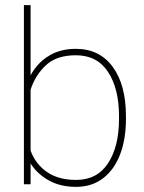

<svg xmlns="http://www.w3.org/2000/svg" viewBox="-20 -717 560 747"><path d="M276 10Q215 10 170 -15Q125 -40 99 -81V0H73V-697H99V-424Q125 -472 169.5 -499.5Q214 -527 275 -527Q367 -527 418.5 -457Q470 -387 470 -265V-254Q470 -175 447 -115.5Q424 -56 380.5 -23Q337 10 276 10ZM275 -502Q200 -502 158.5 -463Q117 -424 99 -368V-131Q118 -79 162.5 -48Q207 -17 276 -17Q358 -17 400.5 -82Q443 -147 443 -254V-265Q443 -372 400.5 -437Q358 -502 275 -502Z"/></svg>

Font: FreesentationVF
Style: Regular
Weight: 400
Designer: glyphs from Roboto by Christian Robertson / Hangul glyphs from Noto Sans CJK(Source Han Sans) by Jang Soo-young and Kang
Foundry: PT&
Version: Version 2.001;Glyphs 3.3.1 (3343)